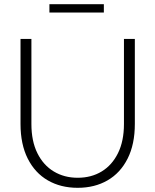

<svg xmlns="http://www.w3.org/2000/svg" viewBox="-20 -886 742 917"><path d="M351 11Q270 11 208.5 -24.5Q147 -60 112.5 -128.5Q78 -197 78 -294V-700H130V-294Q130 -212 158.5 -154.5Q187 -97 237 -67Q287 -37 351 -37Q416 -37 465.5 -67Q515 -97 543.5 -154.5Q572 -212 572 -294V-700H624V-294Q624 -197 589.5 -128.5Q555 -60 493.5 -24.5Q432 11 351 11ZM216 -826V-866H476V-826Z"/></svg>

Font: Red Hat Text VF
Style: Regular
Weight: 300
Designer: Pentagram, MCKL
Foundry: Pentagram, MCKL
Version: Version 1.023